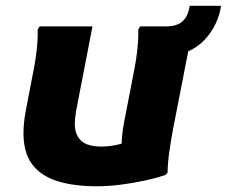

<svg xmlns="http://www.w3.org/2000/svg" viewBox="-20 -639 793 671"><path d="M62 -174Q62 -191.1 64 -210.7Q66 -230.2 70 -251.6L95.2 -382.8Q99.9 -405.6 104 -432.1Q108.1 -458.6 110.3 -485.5Q112.6 -512.4 111.6 -536L118.4 -546.8H303.2L246 -251.6Q243.7 -238.4 242.6 -226.7Q241.4 -215 241.4 -206.2Q241.4 -169 262.9 -147.9Q284.4 -126.8 334.8 -126.8Q363.6 -126.8 392.8 -133.9Q421.9 -140.9 445.6 -150.8L406 -96Q403.9 -120 405.7 -150.6Q407.6 -181.1 414 -213.6L446.8 -382.8Q451.5 -405.6 455.6 -432.1Q459.7 -458.6 461.9 -485.5Q464.2 -512.4 463.2 -536L470 -546.8H654.8L584.4 -185.6Q577.7 -150 572 -110.7Q566.2 -71.4 565.6 -36L558.8 -28Q528.8 -17.4 487.9 -8.4Q447 0.6 402.9 6.3Q358.8 12 318.8 12Q237.2 12 179.8 -6.3Q122.3 -24.5 92.1 -65.2Q62 -105.8 62 -174ZM551.8 -443.1 559.8 -546.8Q598.8 -546.8 618.3 -564.8Q637.8 -582.8 642.8 -618.8H752.5Q748.5 -588.8 734.4 -558Q720.3 -527.3 696.1 -500.9Q671.9 -474.6 636 -458.8Q600.1 -443.1 551.8 -443.1Z"/></svg>

Font: Kufam
Style: Italic
Weight: 400
Italic angle: -11°
Designer: Artur Schmal
Foundry: Original Type
Version: Version 1.301; ttfautohint (v1.8.3)